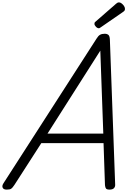

<svg xmlns="http://www.w3.org/2000/svg" viewBox="-60 -1570 1093 1604"><path d="M-4 14Q-30 14 -37.5 -1.5Q-45 -17 -31 -39L747 -1248Q761 -1271 776 -1279.5Q791 -1288 815 -1288Q834 -1288 845.5 -1278.5Q857 -1269 858 -1237L902 -31Q904 -11 892.5 1.5Q881 14 855 14Q833 14 826 5.5Q819 -3 817 -23L805 -374H285L61 -26Q44 0 33 7Q22 14 -4 14ZM337 -454H803L778 -1147ZM766 -1334Q753 -1334 741 -1347Q729 -1360 729 -1370Q729 -1374 730 -1379Q731 -1384 738 -1389L910 -1539Q915 -1544 921 -1547Q927 -1550 935 -1550Q945 -1550 956.5 -1541Q968 -1532 976 -1520Q984 -1508 984 -1496Q984 -1489 981.5 -1483.5Q979 -1478 969 -1471L785 -1344Q779 -1340 774.5 -1337Q770 -1334 766 -1334Z"/></svg>

Font: Playwrite NL
Style: Regular
Weight: 400
Designer: Veronika Burian, José Scaglione
Foundry: TypeTogether
Version: Version 1.002